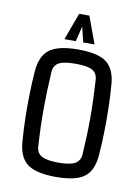

<svg xmlns="http://www.w3.org/2000/svg" viewBox="-74 -665 527 723"><g transform="rotate(10 189.5 -304.0)"><path d="M189.9 5.9Q110.4 5.9 77.6 -21.5Q44.9 -48.8 42.5 -112.3Q39.6 -148.4 38.6 -192.6Q37.6 -236.8 38.6 -281.7Q39.6 -326.7 42.5 -363.3Q44.9 -426.8 77.9 -454.1Q110.8 -481.4 189.9 -481.4Q270 -481.4 302 -454.1Q334 -426.8 336.4 -363.3Q339.4 -327.1 340.3 -283Q341.3 -238.8 340.3 -194.1Q339.4 -149.4 336.4 -112.3Q334 -49.3 302 -21.7Q270 5.9 189.9 5.9ZM189.9 -48.8Q234.9 -48.8 253.9 -59.8Q272.9 -70.8 274.4 -96.2Q279.3 -172.4 279.3 -237.8Q279.3 -303.2 274.4 -379.4Q272.9 -405.3 254.4 -416Q235.8 -426.8 189.9 -426.8Q144 -426.8 125.2 -416Q106.4 -405.3 105 -379.4Q100.6 -303.2 100.3 -237.5Q100.1 -171.9 105 -96.2Q106 -70.8 125.7 -59.8Q145.5 -48.8 189.9 -48.8ZM175.3 -510.7H131.8L169.9 -614.3H209L247.1 -510.7H203.6L189.5 -568.8Z"/></g></svg>

Font: Agdasima
Style: Regular
Weight: 400
Width: 3
Designer: The DocRepair Project, Patric King
Foundry: Google
Version: Version 2.002